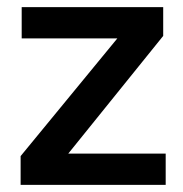

<svg xmlns="http://www.w3.org/2000/svg" viewBox="-20 -520 516 540"><path d="M446 0H38V-81L310 -412H41V-500H439V-419L172 -88H446Z"/></svg>

Font: CBA Beacon Sans Bold
Style: Regular
Weight: 700
Designer: Wei Huang
Foundry: Wei Huang
Version: Version 1.002